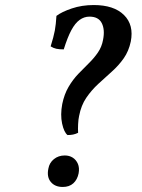

<svg xmlns="http://www.w3.org/2000/svg" viewBox="-20 -734 565 762"><path d="M204 -671Q225 -687 265 -700.5Q305 -714 352 -714Q432 -714 472 -674.5Q512 -635 499 -569Q491 -531 471 -502.5Q451 -474 424 -450Q397 -426 370 -401Q343 -376 322.5 -346Q302 -316 294 -274Q291 -261 290 -241.5Q289 -222 290 -207Q280 -202 270 -200Q260 -198 248 -198Q234 -209 226.5 -243.5Q219 -278 227 -321Q235 -360 252 -389Q269 -418 290.5 -440.5Q312 -463 332.5 -483Q353 -503 368.5 -525.5Q384 -548 389 -576Q397 -616 384 -642Q371 -668 335 -668Q314 -668 296 -655Q278 -642 263 -614Q248 -586 233 -538Q215 -538 203.5 -540.5Q192 -543 181 -550Q193 -588 197.5 -612.5Q202 -637 204 -671ZM229 8Q198 8 181.5 -12Q165 -32 172 -65Q176 -88 194 -102.5Q212 -117 237 -117Q255 -117 268.5 -108.5Q282 -100 289 -84Q296 -68 292 -46Q287 -21 271 -6.5Q255 8 229 8Z"/></svg>

Font: Vollkorn Medium
Style: Italic
Weight: 500
Italic angle: -11°
Designer: Friedrich Althausen
Foundry: Friedrich Althausen
Version: Version 5.000